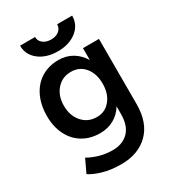

<svg xmlns="http://www.w3.org/2000/svg" viewBox="-216 -815 1026 1143"><g transform="rotate(-30 297.5 -243.5)"><path d="M66 160 108 71Q187 115 273 115Q342 115 382.5 74Q423 33 423 -49V-100Q397 -57 355 -33.5Q313 -10 261 -10Q193 -10 142 -40.5Q91 -71 63 -127Q35 -183 35 -256Q35 -333 63 -391Q91 -449 142 -480.5Q193 -512 261 -512Q313 -512 354.5 -487.5Q396 -463 423 -418V-500H533V-52Q533 75 463.5 144Q394 213 277 213Q205 213 151 197Q97 181 66 160ZM291 -103Q348 -103 383.5 -146.5Q419 -190 419 -259Q419 -328 383.5 -371Q348 -414 290 -414Q229 -414 191 -370.5Q153 -327 153 -259Q153 -191 191.5 -147Q230 -103 291 -103ZM106 -700H209Q209 -673 230.5 -656Q252 -639 286 -639Q319 -639 340 -656Q361 -673 361 -700H464Q464 -637 414 -597.5Q364 -558 286 -558Q207 -558 156.5 -597.5Q106 -637 106 -700Z"/></g></svg>

Font: Oak Sans SemiBold
Style: Regular
Weight: 600
Designer: Erik Kennedy, Walven
Foundry: Erik Kennedy, Walven
Version: Version 1.000